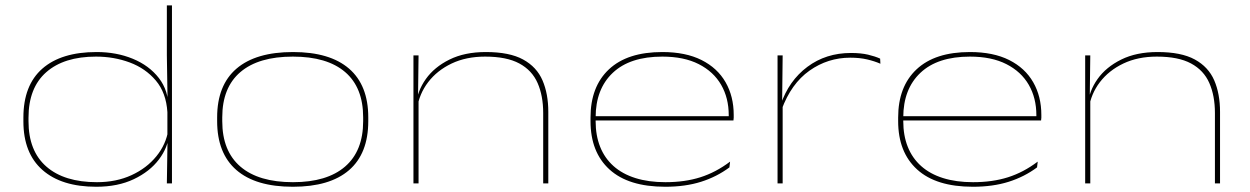

<svg xmlns="http://www.w3.org/2000/svg" viewBox="-20 -682 4647 714"><path d="M338 12.5Q208.5 12.5 137.8 -50Q67 -112.5 67 -230.5V-245Q67 -365 137.5 -426.8Q208 -488.5 339 -488.5Q413 -488.5 473.8 -463.5Q534.5 -438.5 570.8 -391.8Q607 -345 607 -278.5H614L602.5 -265Q598 -337 559.5 -382.5Q521 -428 462.2 -449.8Q403.5 -471.5 337 -471.5Q218 -471.5 152 -413.5Q86 -355.5 86 -244V-231.5Q86 -120.5 152.5 -62.5Q219 -4.5 340.5 -4.5Q412 -4.5 468.8 -30.5Q525.5 -56.5 561.5 -100.8Q597.5 -145 606 -199.5L614 -185H609.5Q605 -134 571 -89Q537 -44 477.8 -15.8Q418.5 12.5 338 12.5ZM600.5 0 603 -164 602.5 -171V-305.5L603 -315L600.5 -476V-662H619.5V0Z M1069 12.5Q930.5 12.5 859 -49.8Q787.5 -112 787.5 -231.5V-245.5Q787.5 -365 859.5 -426.8Q931.5 -488.5 1069.5 -488.5Q1206.5 -488.5 1278 -426.8Q1349.5 -365 1349.5 -245.5V-231.5Q1349.5 -111 1278 -49.2Q1206.5 12.5 1069 12.5ZM1069.5 -4.5Q1196 -4.5 1263.2 -62.5Q1330.5 -120.5 1330.5 -231.5V-245.5Q1330.5 -356.5 1263.5 -414Q1196.5 -471.5 1069 -471.5Q941.5 -471.5 874 -414Q806.5 -356.5 806.5 -245.5V-231.5Q806.5 -120.5 874 -62.5Q941.5 -4.5 1069.5 -4.5Z M2000 0V-261.5Q2000 -326 1979.2 -373.2Q1958.5 -420.5 1911.2 -446Q1864 -471.5 1784 -471.5Q1713.5 -471.5 1659.5 -445.8Q1605.5 -420 1572.2 -376.5Q1539 -333 1531 -278.5L1523 -293H1527.5Q1532 -343.5 1563.5 -388Q1595 -432.5 1651.5 -460.5Q1708 -488.5 1786.5 -488.5Q1874.5 -488.5 1925.2 -460.8Q1976 -433 1997.5 -383Q2019 -333 2019 -266V0ZM1517.5 0V-476H1536.5L1534.5 -316H1536.5V0Z M2454 12.5Q2317 12.5 2246.5 -51.8Q2176 -116 2176 -231.5V-245Q2176 -360 2244.5 -424.2Q2313 -488.5 2443 -488.5Q2529.5 -488.5 2588.8 -458.8Q2648 -429 2678.2 -376.2Q2708.5 -323.5 2708.5 -254.5V-252.5Q2708.5 -249 2708.5 -244.2Q2708.5 -239.5 2707.5 -234H2689.5Q2690 -238 2690 -243.2Q2690 -248.5 2690 -253.5Q2690 -317.5 2661.8 -366.5Q2633.5 -415.5 2578.5 -443.5Q2523.5 -471.5 2443 -471.5Q2322.5 -471.5 2258.8 -411.2Q2195 -351 2195 -245V-240V-237.5V-231.5Q2195 -178 2211.8 -136Q2228.5 -94 2261.5 -64.5Q2294.5 -35 2343 -19.8Q2391.5 -4.5 2454.5 -4.5Q2527 -4.5 2584.5 -22.8Q2642 -41 2695 -81L2692.5 -59.5Q2645.5 -24.5 2587 -6Q2528.5 12.5 2454 12.5ZM2185 -234V-250H2701V-234Z M2886.5 -274 2876 -286 2883 -292.5Q2913.5 -382 2982.5 -433.5Q3051.5 -485 3144.5 -485Q3181 -485 3207.8 -478.8Q3234.5 -472.5 3253 -464L3254 -445Q3232.5 -454.5 3204.8 -461Q3177 -467.5 3142 -467.5Q3058.5 -467.5 2990.2 -419.2Q2922 -371 2886.5 -274ZM2871.5 0V-476H2890.5L2888.5 -297.5H2890.5V0Z M3598 12.5Q3461 12.5 3390.5 -51.8Q3320 -116 3320 -231.5V-245Q3320 -360 3388.5 -424.2Q3457 -488.5 3587 -488.5Q3673.5 -488.5 3732.8 -458.8Q3792 -429 3822.2 -376.2Q3852.5 -323.5 3852.5 -254.5V-252.5Q3852.5 -249 3852.5 -244.2Q3852.5 -239.5 3851.5 -234H3833.5Q3834 -238 3834 -243.2Q3834 -248.5 3834 -253.5Q3834 -317.5 3805.8 -366.5Q3777.5 -415.5 3722.5 -443.5Q3667.5 -471.5 3587 -471.5Q3466.5 -471.5 3402.8 -411.2Q3339 -351 3339 -245V-240V-237.5V-231.5Q3339 -178 3355.8 -136Q3372.5 -94 3405.5 -64.5Q3438.5 -35 3487 -19.8Q3535.5 -4.5 3598.5 -4.5Q3671 -4.5 3728.5 -22.8Q3786 -41 3839 -81L3836.5 -59.5Q3789.5 -24.5 3731 -6Q3672.5 12.5 3598 12.5ZM3329 -234V-250H3845V-234Z M4498 0V-261.5Q4498 -326 4477.2 -373.2Q4456.5 -420.5 4409.2 -446Q4362 -471.5 4282 -471.5Q4211.5 -471.5 4157.5 -445.8Q4103.5 -420 4070.2 -376.5Q4037 -333 4029 -278.5L4021 -293H4025.5Q4030 -343.5 4061.5 -388Q4093 -432.5 4149.5 -460.5Q4206 -488.5 4284.5 -488.5Q4372.5 -488.5 4423.2 -460.8Q4474 -433 4495.5 -383Q4517 -333 4517 -266V0ZM4015.5 0V-476H4034.5L4032.5 -316H4034.5V0Z"/></svg>

Font: Anek Latin Expanded Thin
Style: Regular
Weight: 250
Width: 7
Designer: Yesha Goshar
Foundry: Ek Type
Version: Version 1.003